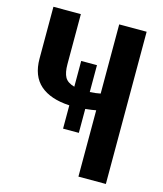

<svg xmlns="http://www.w3.org/2000/svg" viewBox="-119 -898 839 987"><g transform="rotate(15 300.5 -405.0)"><path d="M392.1 0V-353Q374 -349.1 335.9 -345.2V-217.8H252V-341.8Q150.4 -347.2 96.2 -394.5Q42 -441.9 42 -534.2V-810.1H188V-543.9Q188 -499 201.2 -475.1Q214.4 -451.2 252 -440.9V-578.1H335.9V-435.1Q365.7 -436.5 392.1 -441.9V-810.1H538.1V0Z"/></g></svg>

Font: Oswald Medium
Style: Regular
Weight: 500
Designer: Vernon Adams
Foundry: Vernon Adams
Version: Version 4.103